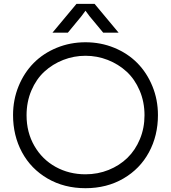

<svg xmlns="http://www.w3.org/2000/svg" viewBox="-20 -966 890 999"><path d="M118.2 -366.2Q118.2 -277.3 158.9 -206.8Q199.7 -136.2 269.5 -97.7Q339.4 -59.1 424.8 -59.1Q488.8 -59.1 545.2 -81.8Q601.6 -104.5 642.8 -144.5Q684.1 -184.6 708 -242.2Q731.9 -299.8 731.9 -366.2Q731.9 -436 706.5 -495.1Q681.2 -554.2 638.7 -593.3Q596.2 -632.3 540.8 -654.1Q485.4 -675.8 424.8 -675.8Q364.3 -675.8 308.8 -654.1Q253.4 -632.3 210.9 -593.3Q168.5 -554.2 143.3 -495.1Q118.2 -436 118.2 -366.2ZM47.9 -367.2Q47.9 -447.3 76.7 -517.6Q105.5 -587.9 155.3 -638.2Q205.1 -688.5 275.1 -717.3Q345.2 -746.1 424.8 -746.1Q504.4 -746.1 574.5 -717.3Q644.5 -688.5 694.3 -638.2Q744.1 -587.9 772.9 -517.6Q801.8 -447.3 801.8 -367.2Q801.8 -260.3 755.1 -173.8Q708.5 -87.4 622.1 -37.1Q535.6 13.2 424.8 13.2Q314 13.2 227.5 -37.1Q141.1 -87.4 94.5 -173.8Q47.9 -260.3 47.9 -367.2ZM252.9 -795.9 377.9 -945.8H472.2L597.2 -795.9H517.1L445.8 -881.8L424.8 -910.2L403.8 -881.8L333 -795.9Z"/></svg>

Font: Kreadon
Style: Regular
Weight: 400
Designer: kohakuno
Foundry: StudioGnu
Version: Version 1.000;Glyphs 3.1.2 (3151)